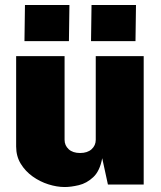

<svg xmlns="http://www.w3.org/2000/svg" viewBox="-20 -743 648 773"><path d="M240.5 10Q209 10 175 -0.8Q141 -11.5 111.5 -32.5Q82 -53.5 63.5 -83.8Q45 -114 45 -153V-517H240V-180Q240 -157.5 256.5 -142.2Q273 -127 302.5 -127Q332 -127 348.8 -142.2Q365.5 -157.5 365.5 -180V-517H558.5V0H414.5L391.5 -106Q382 -54.5 355.5 -29.8Q329 -5 297.2 2.5Q265.5 10 240.5 10ZM346.5 -577.5 348.5 -723H527.5L525.5 -577.5ZM78.5 -577.5 80.5 -723H259.5L257.5 -577.5Z"/></svg>

Font: Public Sans Thin Black
Style: Regular
Weight: 900
Version: Version 2.001